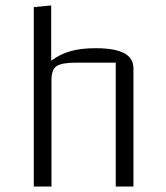

<svg xmlns="http://www.w3.org/2000/svg" viewBox="-20 -685 609 705"><path d="M104 0V-659L168 -665V-462Q200 -486 238.5 -497Q277 -508 331 -508Q401 -508 435.5 -490Q470 -472 470 -434V0H405V-455H260Q206 -455 187.5 -442Q169 -429 169 -392V0Z"/></svg>

Font: Changa ExtraLight ExtraLight
Style: Regular
Weight: 250
Version: Version 3.002; ttfautohint (v1.8.2)